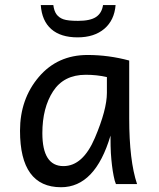

<svg xmlns="http://www.w3.org/2000/svg" viewBox="-20 -745 642 777"><path d="M236.8 -72.8Q315.4 -72.8 364 -187Q412.6 -301.3 412.6 -369.1V-433.1Q372.1 -442.4 327.1 -442.4Q238.3 -442.4 194.8 -375.5Q151.4 -308.6 151.4 -206.1Q151.4 -72.8 236.8 -72.8ZM227.1 12.7Q61 12.7 61 -215.8Q61 -343.8 136.7 -433.1Q212.4 -522.5 334.5 -522.5Q419.4 -522.5 502.9 -500V-266.1Q502.9 -94.7 534.7 0H449.2Q443.8 -12.2 439.9 -33.2Q432.1 -72.3 428.7 -125.5Q427.2 -149.4 427.2 -196.3Q365.2 12.7 227.1 12.7ZM293.9 -593.8Q225.6 -593.8 187.5 -627.2Q149.4 -660.6 145 -724.6H195.8Q198.7 -700.7 208.7 -687Q218.8 -673.3 236.6 -667Q254.4 -660.6 295.9 -660.6Q345.2 -660.6 368.7 -676.3Q392.1 -691.9 397 -724.6H447.8Q442.9 -663.1 402.1 -628.4Q361.3 -593.8 293.9 -593.8Z"/></svg>

Font: Cadman
Style: Regular
Weight: 400
Designer: Paul James MIller
Foundry: High-Logic / Made with FontCreator
Version: Version 2.114;March 28, 2021;FontCreator 13.0.0.2683 64-bit